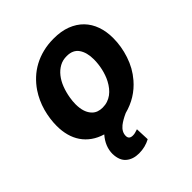

<svg xmlns="http://www.w3.org/2000/svg" viewBox="-206 -688 1025 1025"><g transform="rotate(-45 307.0 -175.0)"><path d="M253.6 203.8Q208.5 203.8 180.4 180Q152.3 156.6 150.6 105.8Q150.6 49.4 193.2 0.4Q156.2 -10.7 128.6 -30.4Q100.9 -50.1 82.4 -77.1Q63.9 -104 54.7 -137.8Q45.5 -171.5 45.5 -210.9Q45.5 -263.5 60.4 -318.5Q76 -373.9 106.9 -420.1Q127.1 -449.9 153.4 -474.4Q179.7 -498.9 212 -516.3Q244.3 -533.7 282.1 -543.1Q320 -552.6 362.9 -552.6Q419.4 -552.9 462 -536.6Q504.6 -520.2 533.4 -490.6Q562.1 -460.9 576.5 -419.9Q590.9 -378.9 590.9 -330.3Q590.9 -267 570.3 -205.3Q560 -174 544.6 -146.3Q529.1 -118.6 507.8 -93.8Q447.4 -23.4 355.1 0.7Q320 16.3 297.2 34.1Q268.5 57.5 268.5 87.4Q268.5 112.9 297.2 112.9Q308.2 112.9 316.1 110.4Q332 106.2 334.5 104.8L335.9 104.4L339.1 182.5Q300.1 203.8 253.6 203.8ZM288.7 -106.5Q308.9 -106.5 326.2 -112.4Q343.4 -118.3 358 -128.9Q372.5 -139.6 384.6 -154.7Q396.7 -169.7 406.2 -187.9Q414.1 -202.8 419.9 -219.5Q425.8 -236.2 429.7 -253.4Q433.6 -270.6 435.5 -288Q437.5 -305.4 437.5 -321.7Q437.5 -374.3 415.5 -405.9Q393.8 -437.1 347.7 -437.1Q317.1 -437.5 292.8 -424Q268.5 -410.5 250.4 -387.6Q232.2 -364.7 220.3 -334Q208.5 -303.3 202.8 -269.2Q198.5 -244 198.5 -221.6Q198.5 -158.4 230.1 -127.8Q251.4 -106.5 288.7 -106.5Z"/></g></svg>

Font: Linik Sans
Style: Bold Italic
Weight: 700
Italic angle: 9°
Designer: Fonts by Rasmus Andersson / Changes by Cristiano Sobral with parts from Marc Monis
Foundry: rsms
Version: Version 3.020; ttfautohint (v1.6)